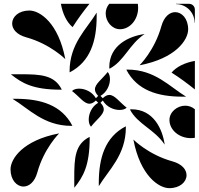

<svg xmlns="http://www.w3.org/2000/svg" viewBox="-20 -1020 1040 1005"><path d="M43.6 -897C43.6 -868.5 66.2 -838.7 117.8 -824.5C243.4 -789.8 321.8 -710.5 321.8 -710.5C285.8 -900.5 188.4 -964.9 133.8 -964.9C77.5 -964.9 43.6 -931.9 43.6 -897ZM678.2 -289.5C714.2 -99.5 811.6 -35.1 866.2 -35.1C922.5 -35.1 956.4 -68.1 956.4 -103C956.4 -131.5 933.8 -161.3 882.2 -175.5C756.5 -210.2 678.2 -289.5 678.2 -289.5ZM357 -543.6C395.6 -514.2 419.5 -477.1 448.1 -477.1C458.5 -477.1 469.5 -482 482 -494L494 -482C459.4 -461.7 444.4 -424.1 444.4 -394.2C444.4 -378.4 448.6 -364.8 456.3 -357C486.4 -395.5 523.1 -419.4 523.1 -447.8C523.1 -458.3 518.1 -469.4 506 -482L518 -494C538.3 -459.4 575.9 -444.4 605.8 -444.4C621.6 -444.4 635.2 -448.6 643 -456.3C604.5 -486.4 580.6 -523.1 552.2 -523.1C541.7 -523.1 530.7 -518.1 518 -506L506 -518C540.6 -538.3 555.6 -575.9 555.6 -605.8C555.6 -621.6 551.4 -635.2 543.7 -643C513.6 -604.6 476.9 -580.6 476.9 -552.2C476.9 -541.7 481.9 -530.7 494 -518L482 -506C461.7 -540.6 424.1 -556 394.2 -556C378.4 -556 364.8 -551.7 357 -543.6ZM710.5 -678.3C900.5 -714.3 964.9 -811.6 964.9 -866.2C964.9 -922.5 931.9 -956.4 897 -956.4C868.5 -956.4 838.7 -933.8 824.5 -882.3C789.8 -756.6 710.5 -678.3 710.5 -678.3ZM901.2 -998.5C954.9 -998.5 998.5 -954.9 998.5 -901.3H1000V-970C1000 -986.6 986.6 -1000 970 -1000H901.2ZM660 -447C700.8 -369 788 -344 842 -263C831 -342 785 -448 668 -448ZM867 -392C867 -340 917.4 -297 978.5 -297C985.6 -297 992.7 -297.5 1000 -298.7V-448.2C984.7 -461.2 966.9 -466.8 949.5 -466.8C907.3 -466.8 867 -433.8 867 -392ZM641.2 -655.3C697.4 -546.7 806 -514 935 -514H954C868 -566 791.7 -655.5 647.1 -655.8ZM878 -640C923.3 -611.4 963.4 -581.1 1000 -551.8V-701.3C947.8 -691.8 904.5 -671.3 878 -640ZM552 -668 553 -660C631 -700.8 656 -788 737 -842C658 -831 552 -785 552 -668ZM533.2 -949.5C533.2 -907.3 566.2 -867 608 -867C660 -867 703 -917.4 703 -978.5C703 -985.6 702.5 -992.7 701.3 -1000H551.8C538.8 -984.7 533.2 -966.9 533.2 -949.5ZM344.2 -647.1 344.7 -641.2C453.3 -697.4 486 -806 486 -935V-954C434 -868 344.5 -791.7 344.2 -647.1ZM298.7 -1000C308.2 -947.8 328.7 -904.5 360 -878C388.6 -923.3 418.9 -963.4 448.2 -1000ZM497.1 -64.6C497.1 -57.9 497.1 -52.2 497.2 -45.5C549.4 -131.5 638.5 -208.3 638.8 -352.9L638.3 -358.8C529.7 -302.6 497.5 -193.4 497.1 -64.6ZM368.7 -89.4C368.7 -78.7 368.8 -67.6 368.8 -56.3C368.8 -49.9 368.8 -43.6 369 -37.1C415.9 -95.5 449.2 -153 449.5 -297.6L449 -303.4C372.4 -265.5 368.7 -192.2 368.7 -89.4ZM45.5 -502.8C131.5 -450.6 208.3 -361.5 352.9 -361.2L358.8 -361.7C302.6 -470.3 193.4 -502.5 64.6 -502.9C57.9 -502.9 52.2 -502.9 45.5 -502.8ZM37.1 -631.1C95.5 -584.1 153 -550.8 297.6 -550.5L303.4 -551C265.5 -627.6 192.2 -631.3 89.4 -631.3C78.7 -631.3 67.6 -631.2 56.3 -631.2C49.9 -631.2 43.6 -631.2 37.1 -631.1ZM35.1 -133.8C35.1 -77.5 68.1 -43.6 103 -43.6C131.5 -43.6 161.3 -66.3 175.5 -117.8C210.2 -243.5 289.5 -321.8 289.5 -321.8C99.5 -285.8 35.1 -188.4 35.1 -133.8Z"/></svg>

Font: GlukFrames07
Style: Medium
Weight: 500
Monospace: yes
Designer: gluk
Foundry: gluk
Version: Version 1.00